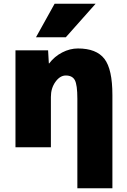

<svg xmlns="http://www.w3.org/2000/svg" viewBox="-20 -790 681 1030"><path d="M244 -450Q272 -487 313.5 -508.5Q355 -530 398 -530Q497 -530 540 -474.5Q583 -419 583 -280V220H395V-260Q395 -335 381.5 -360Q368 -385 333 -385Q302 -385 277.5 -351Q253 -317 253 -270V0H63V-520H238L242 -450ZM333 -590H173L273 -770H493Z"/></svg>

Font: M PLUS 1p Black
Style: Regular
Weight: 900
Version: Version 1.061